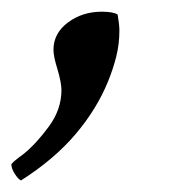

<svg xmlns="http://www.w3.org/2000/svg" viewBox="-46 -148 305 330"><path d="M-9.8 162.1Q-14.6 160.2 -20.5 150.9Q-26.4 141.6 -26.4 134.8Q-26.4 131.8 -4.9 116.2Q16.6 98.6 38.1 69.3Q59.6 40 59.6 6.8Q59.6 -5.9 52.7 -29.3Q45.9 -50.8 45.9 -62.5Q45.9 -90.8 70.8 -109.4Q95.7 -127.9 128.9 -127.9Q148.4 -127.9 156.2 -123Q159.2 -105.5 159.2 -95.7Q159.2 -72.3 153.8 -50.8Q148.4 -29.3 139.6 -7.8Q120.1 40 83.5 83Q46.9 126 -9.8 162.1Z"/></svg>

Font: Crimson Text SemiBold
Style: Italic
Weight: 600
Italic angle: -11°
Designer: Sebastian Kosch
Foundry: Sebastian Kosch
Version: Version 1.100; ttfautohint (v1.8.4)